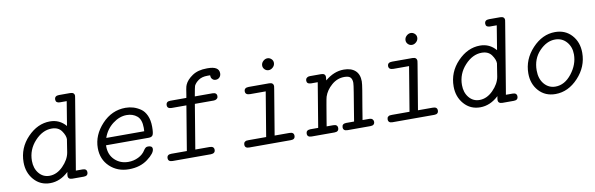

<svg xmlns="http://www.w3.org/2000/svg" viewBox="-45 -998 4290 1385"><g transform="rotate(-10 2100.0 -305.5)"><path d="M72 -177Q72 -282 145.5 -358.5Q219 -435 310 -435Q380 -435 426 -381L455 -558H404Q375 -559 375 -583Q375 -611 408 -611H489Q521 -611 521 -585Q521 -583 518 -565L441 -100Q435 -66 433 -53H482Q513 -53 513 -27Q513 0 482 0H399Q367 0 367 -26Q367 -34 371 -54Q309 4 236 4Q164 4 118 -48.5Q72 -101 72 -177ZM133 -177Q133 -122 163 -85.5Q193 -49 240 -49Q294 -49 339.5 -95Q385 -141 394 -192Q409 -285 409 -288Q409 -315 385.5 -348.5Q362 -382 313 -382Q246 -382 189.5 -320.5Q133 -259 133 -177Z M617 -185Q617 -280 690 -358.5Q763 -437 864 -437Q893 -437 920 -429Q947 -421 973 -403.5Q999 -386 1014.5 -351.5Q1030 -317 1030 -269Q1030 -222 1022 -208.5Q1014 -195 992 -195H679V-187Q679 -125 719 -87Q759 -49 818 -49Q857 -49 891.5 -66Q926 -83 944 -113Q956 -131 967 -133Q971 -134 976 -134Q1007 -134 1007 -111Q1007 -80 951 -38Q895 4 813 4Q729 4 673 -49Q617 -102 617 -185ZM690 -247H968Q969 -256 969 -272Q969 -333 938.5 -358.5Q908 -384 863 -384Q810 -384 760.5 -346Q711 -308 690 -247Z M1100 -26Q1100 -53 1132 -53H1246L1300 -378H1193Q1160 -378 1160 -403Q1160 -431 1191 -431H1309Q1310 -432 1312.5 -450Q1315 -468 1319 -491.5Q1323 -515 1328 -525Q1343 -559 1384.5 -587Q1426 -615 1491 -615H1498Q1580 -615 1580 -564Q1580 -546 1569 -534.5Q1558 -523 1541 -523Q1534 -523 1527 -525.5Q1520 -528 1513 -537Q1506 -546 1506 -562H1486Q1446 -562 1421 -544.5Q1396 -527 1386 -506Q1383 -499 1371 -431H1500Q1532 -431 1532 -405Q1532 -400 1530.5 -395Q1529 -390 1521 -384Q1513 -378 1500 -378H1362L1308 -53H1413Q1445 -53 1445 -27Q1445 -1 1413 0H1133Q1100 0 1100 -26Z M1662 -26Q1662 -39 1669 -45Q1676 -51 1682 -52Q1688 -53 1700 -53H1827L1881 -378H1767Q1732 -378 1732 -404Q1732 -431 1766 -431H1915Q1947 -431 1947 -404L1944 -383L1889 -53H1998Q2030 -53 2030 -27Q2030 0 1999 0H1693Q1662 0 1662 -26ZM1888 -565Q1888 -584 1902.5 -597.5Q1917 -611 1934 -611Q1950 -611 1962.5 -599.5Q1975 -588 1975 -571Q1975 -552 1960.5 -538.5Q1946 -525 1929 -525Q1912 -525 1900 -537Q1888 -549 1888 -565Z M2150 -53H2208L2262 -378H2213Q2182 -379 2182 -403Q2182 -409 2184 -414.5Q2186 -420 2193.5 -425.5Q2201 -431 2214 -431H2296Q2327 -431 2327 -405Q2327 -398 2325 -380Q2390 -435 2462 -435Q2516 -435 2546 -408Q2576 -381 2576 -329Q2576 -312 2568 -263Q2560 -214 2548.5 -148Q2537 -82 2533 -53H2581Q2598 -53 2605.5 -45Q2613 -37 2613 -27Q2613 0 2581 0H2414Q2382 0 2382 -26Q2382 -52 2412 -53H2471Q2474 -73 2485 -139Q2496 -205 2505 -260.5Q2514 -316 2514 -329Q2514 -355 2502 -368.5Q2490 -382 2457 -382Q2405 -382 2363.5 -346Q2322 -310 2307 -264Q2304 -255 2295 -202.5Q2286 -150 2278 -102Q2270 -54 2270 -53H2319Q2350 -53 2350 -27Q2350 0 2318 0H2151Q2119 0 2119 -26Q2119 -52 2150 -53Z M2712 -26Q2712 -39 2719 -45Q2726 -51 2732 -52Q2738 -53 2750 -53H2877L2931 -378H2817Q2782 -378 2782 -404Q2782 -431 2816 -431H2965Q2997 -431 2997 -404L2994 -383L2939 -53H3048Q3080 -53 3080 -27Q3080 0 3049 0H2743Q2712 0 2712 -26ZM2938 -565Q2938 -584 2952.5 -597.5Q2967 -611 2984 -611Q3000 -611 3012.5 -599.5Q3025 -588 3025 -571Q3025 -552 3010.5 -538.5Q2996 -525 2979 -525Q2962 -525 2950 -537Q2938 -549 2938 -565Z M3222 -177Q3222 -282 3295.5 -358.5Q3369 -435 3460 -435Q3530 -435 3576 -381L3605 -558H3554Q3525 -559 3525 -583Q3525 -611 3558 -611H3639Q3671 -611 3671 -585Q3671 -583 3668 -565L3591 -100Q3585 -66 3583 -53H3632Q3663 -53 3663 -27Q3663 0 3632 0H3549Q3517 0 3517 -26Q3517 -34 3521 -54Q3459 4 3386 4Q3314 4 3268 -48.5Q3222 -101 3222 -177ZM3283 -177Q3283 -122 3313 -85.5Q3343 -49 3390 -49Q3444 -49 3489.5 -95Q3535 -141 3544 -192Q3559 -285 3559 -288Q3559 -315 3535.5 -348.5Q3512 -382 3463 -382Q3396 -382 3339.5 -320.5Q3283 -259 3283 -177Z M3769 -176Q3769 -279 3843 -358Q3917 -437 4010 -437Q4085 -437 4131.5 -385.5Q4178 -334 4178 -256Q4178 -154 4104.5 -75Q4031 4 3937 4Q3862 4 3815.5 -47.5Q3769 -99 3769 -176ZM3832 -187Q3832 -125 3864.5 -87Q3897 -49 3946 -49Q4014 -49 4065.5 -115Q4117 -181 4117 -255Q4117 -310 4084.5 -347Q4052 -384 4001 -384Q3939 -384 3885.5 -328Q3832 -272 3832 -187Z"/></g></svg>

Font: CMU Typewriter Text
Style: LightOblique
Weight: 200
Italic angle: -9.46001°
Version: Version 0.7.0